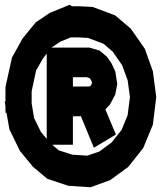

<svg xmlns="http://www.w3.org/2000/svg" viewBox="-25 -812 678 809"><path d="M282.2 -486.8V-447.3H342.3L354 -448.2L357.9 -452.1L362.8 -461.9L361.8 -467.8L358.4 -474.6L354 -481L350.6 -483.4L340.3 -486.8ZM444.8 -545.4 460.9 -510.7 469.2 -458 460.4 -413.1 438 -371.1 418.9 -351.1 463.4 -245.1 370.6 -189.5 315.9 -322.3 282.2 -321.8V-202.1H195.3L222.2 -178.7L279.8 -160.2L342.8 -156.2L394 -173.8L445.3 -211.9L487.3 -264.6L512.7 -326.2L522.5 -403.3L512.7 -474.1L489.7 -537.1L450.2 -594.2L411.6 -627.4L345.7 -652.3L306.2 -654.3H272.9L229.5 -636.7L192.9 -612.3L192.4 -611.3H352.5L395 -598.6L425.3 -573.2ZM-2 -384.8V-445.3L25.4 -569.3L69.8 -649.4L125.5 -717.8L185.1 -757.8L268.6 -792L278.3 -785.6H310.1L365.2 -782.7L460.4 -747.1L525.9 -691.4L585 -606.9L619.1 -511.7L633.3 -403.3L619.1 -286.6L578.6 -188.5L515.1 -108.4L438.5 -52.7L356 -22.9L262.2 -29.3L174.3 -58.6L113.8 -109.4L59.1 -175.8L14.6 -267.1L2.4 -336.9H-2V-364.3L-4.9 -384.8ZM171.9 -226.6V-585.9L155.8 -565.4L127 -514.6L108.4 -427.7V-376L118.7 -314.5L147 -256.8Z"/></svg>

Font: Gap Sans
Style: Black
Weight: 400
Designer: Alexandre Liziard and Etienne Ozeray
Foundry: Interstices.io
Version: Version 1.6.1 - December 3. 2014